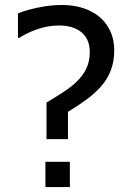

<svg xmlns="http://www.w3.org/2000/svg" viewBox="-20 -762 514 782"><path d="M387.2 -405.3Q362.8 -378.9 330.8 -355.5Q298.8 -332 256.8 -306.6V-195.3H169.4V-344.2Q210.4 -368.7 241.2 -389.2Q272 -409.7 290 -427.2Q317.4 -453.1 331.5 -482.7Q345.7 -512.2 345.7 -548.8Q345.7 -602.5 312 -630.4Q278.3 -658.2 220.7 -658.2Q176.3 -658.2 133.1 -643.3Q89.8 -628.4 58.6 -607.9H53.2V-707.5Q87.9 -721.7 137.7 -731.7Q187.5 -741.7 230 -741.7Q295.9 -741.7 344.5 -718.8Q393.1 -695.8 419.2 -653.8Q445.3 -611.8 445.3 -556.2Q445.3 -467.3 387.2 -405.3ZM264.6 0H165V-103H264.6Z"/></svg>

Font: SG Kara Bold
Style: Regular
Weight: 400
Designer: Damoon Khanjanzadeh
Version: Version 1.000